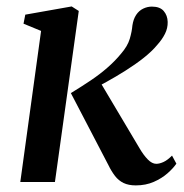

<svg xmlns="http://www.w3.org/2000/svg" viewBox="-20 -565 572 596"><path d="M43 0 107.5 -469 53 -491.5 58.5 -519.5 202.5 -545 224.5 -531 150.5 0ZM401.5 10.5Q379 10.5 363.5 3Q348 -4.5 337 -18.8Q326 -33 316.5 -52.5L200 -276Q233.5 -296.5 261.8 -315.5Q290 -334.5 313.2 -354.8Q336.5 -375 355.5 -398Q376 -421.5 382.8 -444.5Q389.5 -467.5 391 -486Q394 -506 402.8 -519Q411.5 -532 424.5 -538.2Q437.5 -544.5 451.5 -544.5Q476.5 -544.5 488.2 -530.8Q500 -517 500.5 -497Q501 -477.5 492 -459.8Q483 -442 468 -425.5Q452 -406 425.8 -385.2Q399.5 -364.5 369.2 -345.5Q339 -326.5 310.5 -310.8Q282 -295 261 -285L285.5 -319.5L413 -105Q425.5 -83.5 438.8 -70Q452 -56.5 465 -56.5Q475 -56.5 487.2 -62Q499.5 -67.5 514 -82L527.5 -57Q518 -43 500.2 -27.2Q482.5 -11.5 457.5 -0.5Q432.5 10.5 401.5 10.5Z"/></svg>

Font: Merriweather 72pt Medium
Style: Italic
Weight: 500
Italic angle: -7.8°
Version: Version 2.101